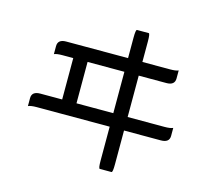

<svg xmlns="http://www.w3.org/2000/svg" viewBox="-115 -906 1231 1112"><g transform="rotate(15 500.0 -349.5)"><path d="M565.4 -183.6H127.9Q92.8 -183.6 77.1 -176.3Q77.1 -183.6 77.1 -224.1Q77.1 -264.6 127.9 -264.6H258.8V-512.7H194.3Q160.2 -512.7 144.5 -505.9Q144.5 -512.7 144.5 -553.7Q144.5 -594.7 194.3 -594.7H565.4V-716.8Q565.4 -765.6 573.2 -765.6H643.6Q651.4 -765.6 651.4 -716.8V-594.7H817.4Q851.6 -594.7 867.2 -601.6Q867.2 -594.7 867.2 -553.7Q867.2 -512.7 817.4 -512.7H651.4V-264.6H872.1Q907.2 -264.6 922.9 -272Q922.9 -264.6 922.9 -224.1Q922.9 -183.6 872.1 -183.6H651.4V19.5Q651.4 67.4 643.6 67.4H573.2Q565.4 67.4 565.4 19.5V-183.6ZM344.7 -264.6H565.4V-512.7H344.7Z"/></g></svg>

Font: YuPearl-Regular
Style: Regular
Weight: 400
Designer: Max Yao
Foundry: Max-Everyday
Version: Version 1.011; ttfautohint (v1.8.3)